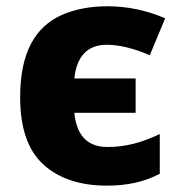

<svg xmlns="http://www.w3.org/2000/svg" viewBox="-20 -579 572 609"><path d="M318.8 9.8C385.7 9.8 438 -2.4 486.8 -27.8V-153.8C429.7 -127 379.9 -112.8 320.8 -112.8C259.8 -112.8 223.1 -146.5 215.8 -221.2H410.2V-330.1H215.8C223.1 -401.9 259.3 -437 317.9 -437C358.4 -437 405.8 -425.3 455.1 -403.8L503.9 -521C444.8 -546.4 383.8 -559.1 320.8 -559.1C266.1 -559.1 217.8 -549.8 176.3 -531.7C92.8 -494.6 43.9 -413.6 43.9 -271C43.9 -172.4 68.8 -101.1 118.2 -56.6C167.5 -12.2 234.4 9.8 318.8 9.8Z"/></svg>

Font: Noto Reveo Sans
Style: Regular
Weight: 800
Designer: Monotype Design Team
Foundry: Monotype Imaging Inc.
Version: Version 2.007